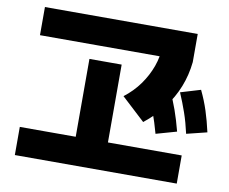

<svg xmlns="http://www.w3.org/2000/svg" viewBox="-82 -847 1164 974"><g transform="rotate(10 500.0 -360.0)"><path d="M53 23V-122H341V-523H507V-122H887V23ZM73 -598V-743H860V-598ZM544 -367Q591 -403 624 -449Q657 -495 675.5 -546.5Q694 -598 695 -653L860 -598Q853 -530 829 -469.5Q805 -409 764.5 -355.5Q724 -302 665 -255ZM737 -207Q721 -265 704 -312Q687 -359 663 -408L770 -442Q793 -394 810.5 -344.5Q828 -295 843 -237ZM890 -234Q877 -292 860.5 -339.5Q844 -387 823 -436L926 -467Q950 -417 966 -367.5Q982 -318 995 -260Z"/></g></svg>

Font: M PLUS 1 Thin ExtraBold
Style: Regular
Weight: 800
Version: Version 1.001